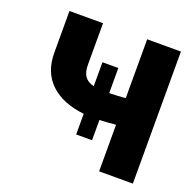

<svg xmlns="http://www.w3.org/2000/svg" viewBox="-124 -836 980 966"><g transform="rotate(20 365.5 -353.5)"><path d="M417 -387.2Q468.8 -388.2 503.9 -392.1V-707H684.6V0H503.9V-249.5Q470.2 -245.6 417 -243.2V-134.8H332V-245.6Q217.3 -257.8 152.6 -318.4Q87.9 -378.9 87.9 -484.4V-707H267.6V-484.4Q267.6 -445.8 282.5 -423.8Q297.4 -401.9 332 -393.1V-521.5H417Z"/></g></svg>

Font: Pretendard GOV Black
Style: Regular
Weight: 900
Designer: Base glyphs from Inter by Rasmus Andersson; Hangeul glyphs from Noto Sans CJK(Source Han Sans) by Jang Soo-young and Kan
Foundry: Kil Hyung-jin
Version: Version 1.309